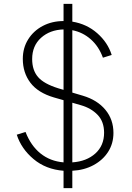

<svg xmlns="http://www.w3.org/2000/svg" viewBox="-20 -865 679 985"><path d="M306 11Q215 4 152 -49Q89 -102 66 -174L111 -188Q138 -118 187.5 -78Q237 -38 306 -32V-351L257 -365Q175 -389 136 -440.5Q97 -492 97 -563Q97 -619 124.5 -663Q152 -707 199.5 -732Q247 -757 306 -757V-845H351V-754Q425 -742 479 -694.5Q533 -647 553 -583L508 -569Q487 -627 445.5 -663.5Q404 -700 351 -710V-390L405 -374Q479 -352 520.5 -302Q562 -252 562 -183Q562 -129 535 -86.5Q508 -44 460 -18Q412 8 351 11V100H306ZM279 -412 306 -404V-714Q236 -712 190.5 -671Q145 -630 145 -562Q145 -505 175 -470Q205 -435 279 -412ZM351 -32Q424 -37 469 -77.5Q514 -118 514 -184Q514 -241 481 -275.5Q448 -310 396 -325L351 -338Z"/></svg>

Font: Eudoxus Sans ExtraLight
Style: Regular
Weight: 200
Designer: Stijn de Vries
Foundry: tokotype
Version: Version 2.005